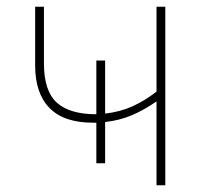

<svg xmlns="http://www.w3.org/2000/svg" viewBox="-20 -548 604 568"><path d="M469 -528V0H443V-248Q407 -223 371 -207.5Q335 -192 291 -187V-65H265V-185H255Q169 -185 126.5 -228.5Q84 -272 84 -354V-528H110V-360Q110 -279 148 -244.5Q186 -210 265 -210V-369H291V-212Q336 -217 373 -234Q410 -251 443 -277V-528Z"/></svg>

Font: Noto Sans Thin
Style: Regular
Weight: 100
Designer: Monotype Design Team
Foundry: Monotype Imaging Inc.
Version: Version 2.007